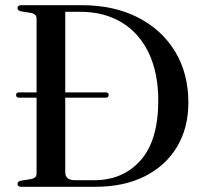

<svg xmlns="http://www.w3.org/2000/svg" viewBox="-20 -720 782 740"><path d="M47.5 -11Q47.5 -20.5 60 -23.5L100.5 -30Q121 -34 121 -50.5V-343.5H53.5Q42 -343.5 42 -354Q42 -364 53.5 -364H121V-648.5Q121 -665.5 100.5 -670L60 -676.5Q47.5 -679.5 47.5 -689Q47.5 -700 63 -700H295.5Q418.5 -700 511 -653Q603.5 -606 654.8 -521.5Q706 -437 706 -324.5Q706 -227 662.2 -154Q618.5 -81 538 -40.5Q457.5 0 347 0H63Q47.5 0 47.5 -11ZM343 -25.5Q454 -25.5 522 -102.2Q590 -179 590 -332.5Q590 -438 553.8 -514.8Q517.5 -591.5 450 -633Q382.5 -674.5 288.5 -674.5H231.5V-364H387Q399 -364 399 -354Q399 -343.5 387 -343.5H231.5V-56.5Q231.5 -25.5 268.5 -25.5Z"/></svg>

Font: Fraunces 72pt S000
Style: Regular
Weight: 400
Version: Version 1.000; ttfautohint (v1.8.3)